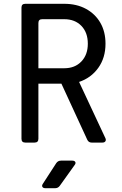

<svg xmlns="http://www.w3.org/2000/svg" viewBox="-20 -750 640 1010"><path d="M113 0Q93 0 93 -20V-710Q93 -730 113 -730H318Q383 -730 432 -703.5Q481 -677 508 -630Q535 -583 535 -520Q535 -446 497 -393Q459 -340 396 -319L534 -24Q539 -14 534.5 -7Q530 0 519 0H462Q446 0 439 -15L303 -310H182V-20Q182 0 162 0ZM182 -391H318Q374 -391 408 -426.5Q442 -462 442 -520Q442 -579 408 -614Q374 -649 318 -649H202Q182 -649 182 -629ZM219 240Q207 240 203 233Q199 226 206 216L276 108Q285 95 301 95H360Q372 95 376 102Q380 109 372 119L294 228Q285 240 270 240Z"/></svg>

Font: Pitagon Sans Mono
Style: Regular
Weight: 400
Monospace: yes
Designer: Travis Tran
Foundry: Pitagon
Version: Version 1.001;gftools[0.9.26]